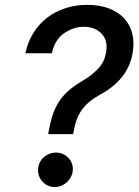

<svg xmlns="http://www.w3.org/2000/svg" viewBox="-20 -757 566 784"><path d="M336.3 -737.2Q385.3 -737.2 423.1 -723.2Q460.9 -709.2 485.3 -683.8Q509.6 -658.4 519.4 -622.7Q529.1 -587 522 -543.7Q517.4 -513.8 506 -488.6Q494.7 -463.4 477.8 -442.3Q460.9 -421.2 438.9 -403.6Q416.9 -386 391 -371.8Q365.8 -358 347.3 -343Q328.8 -328.1 315.5 -310.2Q302.2 -292.3 293.9 -270.1Q285.5 -247.9 280.5 -219.5L278.8 -209.2H176.8L178.6 -219.5Q185.4 -257.8 195.1 -287.6Q204.9 -317.5 220.9 -342Q236.9 -366.5 260.7 -387.3Q284.4 -408 319.2 -428.3Q353 -447.8 380.7 -476.6Q407.3 -504.3 413.4 -544.7Q421.5 -592.3 394.2 -620Q367.2 -647.7 321.7 -647.7Q281.2 -647.7 242.5 -621.8Q203.8 -595.5 191.8 -539.4H83.8Q93.4 -585.9 116.3 -622.5Q139.2 -659.1 172.4 -684.7Q205.6 -710.2 247.3 -723.7Q289.1 -737.2 336.3 -737.2ZM135.3 -64.3Q135.7 -79.2 141.7 -92Q147.7 -104.8 157.7 -114Q167.6 -123.2 180.8 -128.6Q193.9 -133.9 208.5 -133.9Q237.6 -133.9 258.2 -113.3Q278.4 -93 277.3 -64.3Q277 -50.1 270.8 -37.1Q264.6 -24.1 254.4 -14.4Q244.3 -4.6 231.4 1.1Q218.4 6.7 204.2 6.7Q174.4 6.7 154.5 -14.2Q134.9 -35.2 135.3 -64.3Z"/></svg>

Font: Inter P Medium
Style: Italic
Weight: 500
Italic angle: 9.39999°
Designer: Rasmus Andersson
Foundry: rsms
Version: Version 3.018;git-588b23468